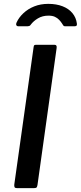

<svg xmlns="http://www.w3.org/2000/svg" viewBox="-20 -974 418 994"><path d="M263 -742Q276 -742 273 -724L174 -16Q172 -5 168.5 -2.5Q165 0 154 0H68Q58 0 55.5 -5Q53 -10 54 -19L154 -730Q155 -738 157.5 -740Q160 -742 166 -742ZM75 -838Q67 -838 64.5 -844Q62 -850 66 -858Q78 -884 101.5 -906Q125 -928 157.5 -941Q190 -954 230 -954Q272 -954 304 -941.5Q336 -929 355 -906Q374 -883 378 -852Q379 -847 377 -842.5Q375 -838 367 -838H316Q310 -838 307.5 -842.5Q305 -847 300 -854Q295 -862 286 -871.5Q277 -881 264 -887Q251 -893 231 -893Q200 -893 176.5 -879Q153 -865 139 -846Q136 -841 131.5 -839.5Q127 -838 123 -838Z"/></svg>

Font: Libre Franklin Thin Medium
Style: Italic
Weight: 500
Italic angle: -8°
Version: Version 3.000